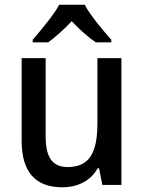

<svg xmlns="http://www.w3.org/2000/svg" viewBox="-20 -879 611 816"><path d="M340 -859H232C208 -815 155 -752 119 -710V-699H185C215 -721 251 -753 285 -789C318 -753 355 -721 387 -699H453V-710C417 -751 363 -814 340 -859ZM496 -632H394V-356C394 -234 363 -169 267 -169C203 -169 174 -211 174 -298V-632H72V-280C72 -149 130 -83 245 -83C308 -83 365 -109 395 -164H401L415 -93H496Z"/></svg>

Font: Noto Sans Kannada UI SemiCondensed Medium
Style: Regular
Weight: 500
Width: 4
Designer: Jelle Bosma - Monotype Design Team
Foundry: Monotype Imaging Inc.
Version: Version 2.005